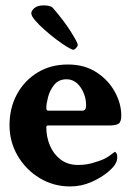

<svg xmlns="http://www.w3.org/2000/svg" viewBox="-20 -671 490 698"><path d="M234.4 6.8Q174.8 6.8 124.5 -23.4Q74.2 -53.7 44.4 -104.5Q14.6 -155.3 14.6 -215.8Q14.6 -278.3 41.5 -328.1Q68.4 -377.9 116.2 -407.2Q164.1 -436.5 226.6 -436.5Q288.1 -436.5 331.5 -407.7Q375 -378.9 397.9 -336.4Q420.9 -293.9 420.9 -251Q420.9 -228.5 411.6 -221.7Q402.3 -214.8 375 -214.8H154.3Q148.4 -214.8 148.4 -208Q148.4 -172.9 161.6 -141.6Q174.8 -110.4 200.7 -90.8Q226.6 -71.3 263.7 -71.3Q296.9 -71.3 325.2 -81.1Q344.7 -86.9 355.5 -91.8Q366.2 -96.7 375.5 -103Q384.8 -109.4 397.5 -119.1Q406.2 -115.2 406.2 -100.6Q406.2 -87.9 402.3 -81.1Q396.5 -65.4 371.6 -44.9Q346.7 -24.4 311 -8.8Q275.4 6.8 234.4 6.8ZM155.3 -268.6H279.3Q293 -268.6 293 -287.1Q293 -324.2 272.9 -353.5Q252.9 -382.8 221.7 -382.8Q193.4 -382.8 177.2 -362.8Q161.1 -342.8 154.8 -318.4Q148.4 -293.9 148.4 -278.3Q148.4 -268.6 155.3 -268.6ZM246.1 -490.2Q241.2 -490.2 224.1 -500.5Q207 -510.7 185.1 -527.3Q163.1 -543.9 142.1 -562.5Q121.1 -581.1 107.4 -597.2Q93.8 -613.3 93.8 -623Q93.8 -631.8 105 -641.6Q116.2 -651.4 138.7 -651.4Q163.1 -651.4 171.9 -642.6Q213.9 -593.8 238.3 -554.7Q262.7 -515.6 262.7 -507.8Q262.7 -502.9 256.8 -496.6Q251 -490.2 246.1 -490.2Z"/></svg>

Font: Crimson Text Bold
Style: Bold
Weight: 700
Designer: Sebastian Kosch
Foundry: Sebastian Kosch
Version: Version 1.10 July 1, 2025